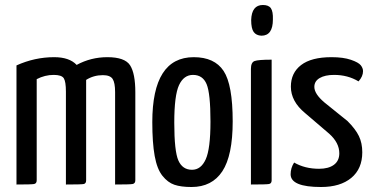

<svg xmlns="http://www.w3.org/2000/svg" viewBox="-20 -739 1499 769"><path d="M410 -510Q480 -510 501 -477.5Q522 -445 522 -369V-17Q522 -4 511 -2Q500 0 441 0V-370Q441 -408 431 -423Q421 -438 392 -438Q355 -438 325 -419V-17Q325 -4 315.5 -2Q306 0 245 0H244V-372Q244 -412 235.5 -425.5Q227 -439 195 -439Q160 -439 127 -422V-17Q127 -4 116.5 -2Q106 0 46 0V-477Q119 -510 197 -510Q258 -510 287 -479Q344 -510 410 -510Z M590 -250Q590 -510 756 -510Q839 -510 875.5 -455Q912 -400 912 -253Q912 -116 870.5 -53Q829 10 747 10Q705 10 678.5 1Q652 -8 630.5 -35Q609 -62 599.5 -114.5Q590 -167 590 -250ZM678 -248Q678 -133 694.5 -96Q711 -59 749 -59Q785 -59 804 -101Q823 -143 823 -252Q823 -365 807.5 -402Q792 -439 753 -439Q716 -439 697 -398Q678 -357 678 -248Z M986 -659Q988 -719 1033 -719Q1056 -719 1065 -706Q1074 -693 1073 -661Q1073 -596 1027 -596Q1006 -597 996 -611Q986 -625 986 -659ZM1068 -17Q1068 -4 1057.5 -2Q1047 0 985 0V-463Q985 -489 999.5 -494.5Q1014 -500 1068 -500Z M1308 -510Q1355 -510 1385.5 -499.5Q1416 -489 1425 -477.5Q1434 -466 1434 -454Q1434 -433 1416 -413Q1373 -439 1318 -439Q1282 -439 1260.5 -426.5Q1239 -414 1239 -391Q1239 -363 1279 -329L1372 -254Q1404 -222 1417.5 -194Q1431 -166 1431 -129Q1431 -63 1387 -26.5Q1343 10 1266 10Q1144 10 1144 -41Q1144 -66 1158 -88Q1201 -63 1258 -63Q1296 -63 1317.5 -79Q1339 -95 1339 -125Q1339 -167 1299 -203L1202 -286Q1145 -333 1145 -392Q1145 -447 1186 -478.5Q1227 -510 1308 -510Z"/></svg>

Font: Yanone Kaffeesatz
Style: Regular
Weight: 400
Designer: Yanone (Cyrillic: Daniel Pouzeot)
Foundry: Yanone
Version: Version 1.003;PS 001.003;hotconv 1.0.88;makeotf.lib2.5.64775